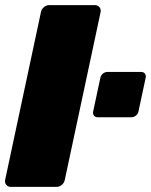

<svg xmlns="http://www.w3.org/2000/svg" viewBox="-32 -730 590 750"><path d="M10 0Q-1 0 -7.5 -8Q-14 -16 -12 -27L128 -683Q130 -694 139.5 -702Q149 -710 160 -710H339Q350 -710 356.5 -702Q363 -694 361 -683L221 -27Q219 -16 209.5 -8Q200 0 189 0ZM350 -272Q340 -272 335 -278.5Q330 -285 332 -295L360 -426Q362 -436 370 -442.5Q378 -449 388 -449H519Q529 -449 534 -442.5Q539 -436 537 -426L509 -295Q507 -285 499 -278.5Q491 -272 481 -272Z"/></svg>

Font: Rubik Black
Style: Italic
Weight: 900
Italic angle: -12°
Designer: Hubert and Fischer
Foundry: Hubert and Fischer
Version: Version 2.300;gftools[0.9.30]